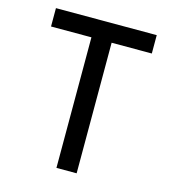

<svg xmlns="http://www.w3.org/2000/svg" viewBox="-109 -820 817 909"><g transform="rotate(15 300.0 -365.0)"><path d="M251 0V-640H53V-730H547V-640H350V0Z"/></g></svg>

Font: JetBrains Mono NL Medium
Style: Regular
Weight: 500
Monospace: yes
Designer: Philipp Nurullin, Konstantin Bulenkov
Foundry: JetBrains
Version: Version 2.305; ttfautohint (v1.8.4.7-5d5b)